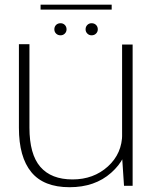

<svg xmlns="http://www.w3.org/2000/svg" viewBox="-20 -776 658 802"><path d="M498 0H534V-590H490V-121ZM103 -591.5H59V-242Q59 -120 110.8 -57Q162.5 6 270.5 6Q376.5 6 444.2 -54.2Q512 -114.5 512 -189.5L490.5 -217.5Q490.5 -135 430.8 -80.8Q371 -26.5 283 -26.5Q194 -26.5 148.5 -79Q103 -131.5 103 -243ZM233 -628.5Q243.5 -628.5 250.8 -635.8Q258 -643 258 -653.5Q258 -664.5 250.8 -671.8Q243.5 -679 233 -679Q221.5 -679 214.2 -671.8Q207 -664.5 207 -653.5Q207 -643 214.2 -635.8Q221.5 -628.5 233 -628.5ZM362.5 -628.5Q374 -628.5 381.2 -635.8Q388.5 -643 388.5 -653.5Q388.5 -664.5 381.2 -671.8Q374 -679 362.5 -679Q352 -679 344.8 -671.8Q337.5 -664.5 337.5 -653.5Q337.5 -643 344.8 -635.8Q352 -628.5 362.5 -628.5ZM149.5 -736H446.5V-756.5H149.5Z"/></svg>

Font: Anybody SemiExpanded ExtraLight
Style: Regular
Weight: 250
Width: 6
Version: Version 1.113;gftools[0.9.25]